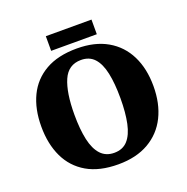

<svg xmlns="http://www.w3.org/2000/svg" viewBox="-149 -997 1118 1146"><g transform="rotate(-20 410.0 -423.5)"><path d="M411 10Q291 10 212 -36Q133 -82 93.5 -165Q54 -248 54 -359Q54 -470 93.5 -552Q133 -634 212.5 -679.5Q292 -725 412 -725Q526 -725 605 -679.5Q684 -634 725 -551.5Q766 -469 766 -358Q766 -247 725 -164.5Q684 -82 604.5 -36Q525 10 411 10ZM411 -63Q465 -63 496.5 -98Q528 -133 542 -199Q556 -265 556 -358Q556 -451 542 -517Q528 -583 496.5 -617.5Q465 -652 412 -652Q331 -652 297.5 -575Q264 -498 264 -358Q264 -265 278.5 -199Q293 -133 325.5 -98Q358 -63 411 -63ZM264 -764V-857H554V-764Z"/></g></svg>

Font: Noto Serif Hebrew Black
Style: Regular
Weight: 900
Version: Version 2.003